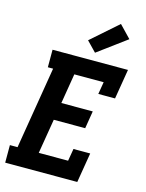

<svg xmlns="http://www.w3.org/2000/svg" viewBox="-143 -1078 886 1163"><g transform="rotate(15 300.0 -496.5)"><path d="M7 0V-110H55L140 -625H107V-735H580L549 -548H444L457 -625H273L242 -437H439L421 -327H224L188 -110H372L385 -187H490L459 0ZM360 -784 300 -846 467 -993 540 -917Z"/></g></svg>

Font: Iosevka HT Extrabold Extended
Style: Italic
Weight: 800
Width: 7
Italic angle: -9°
Monospace: yes
Designer: Belleve Invis
Foundry: Belleve Invis
Version: Version 32.3.0; ttfautohint (v1.8.4)